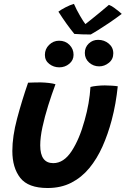

<svg xmlns="http://www.w3.org/2000/svg" viewBox="-20 -940 646 988"><path d="M540.5 -915Q552.5 -910.5 566.8 -900.5Q581 -890.5 592.2 -881Q603.5 -871.5 606.5 -868.5Q574 -844 541.8 -822.2Q509.5 -800.5 484.2 -784.8Q459 -769 447 -762.5Q429 -762.5 403 -763.2Q377 -764 362.5 -765.5Q323 -813.5 280.5 -880Q293.5 -890 317 -902.2Q340.5 -914.5 360.5 -920Q373.5 -890 391.8 -858.8Q410 -827.5 419.5 -816Q430.5 -824.5 451 -841Q471.5 -857.5 495.5 -877.2Q519.5 -897 540.5 -915ZM490.5 -598.5Q460.5 -598.5 438.5 -618.2Q416.5 -638 416.5 -667.5Q416.5 -696.5 436.5 -715.8Q456.5 -735 485 -735Q516.5 -735 539.8 -715.5Q563 -696 563 -665.5Q563 -635 540.2 -616.8Q517.5 -598.5 490.5 -598.5ZM285 -593.5Q256 -593.5 233.5 -611Q211 -628.5 211 -657.5Q211 -688 232.8 -709.2Q254.5 -730.5 284 -730.5Q316.5 -730.5 337.5 -709.2Q358.5 -688 358.5 -658Q358.5 -630 336.5 -611.8Q314.5 -593.5 285 -593.5ZM445.5 -492.5Q457.5 -496 478.5 -498.2Q499.5 -500.5 519 -500.5Q535.5 -500.5 555 -499.2Q574.5 -498 586 -496Q581.5 -452.5 573.8 -408.2Q566 -364 554.5 -321Q535.5 -249.5 507.5 -186.5Q479.5 -123.5 439.8 -75.2Q400 -27 347 0.2Q294 27.5 225 27.5Q125 27.5 84.2 -24.8Q43.5 -77 43.5 -163Q43.5 -238 68 -330Q92.5 -422 124.5 -514.5Q136.5 -515 155.2 -515.5Q174 -516 189 -516Q211 -515.5 232.2 -513Q253.5 -510.5 265.5 -506.5Q246 -454.5 228 -397Q210 -339.5 198.5 -286.2Q187 -233 187 -192Q187 -100.5 254 -100.5Q308 -100.5 348.5 -162.2Q389 -224 415.5 -321Q428 -365 435.5 -408Q443 -451 445.5 -492.5Z"/></svg>

Font: Grandstander SemiBold
Style: Italic
Weight: 600
Italic angle: -15°
Designer: Tyler Finck
Foundry: Etcetera Type Co
Version: Version 1.200; ttfautohint (v1.8.3)